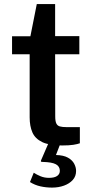

<svg xmlns="http://www.w3.org/2000/svg" viewBox="-20 -690 444 916"><path d="M228.5 205Q199.5 205 172.8 199Q146 193 123 178.5L141 134Q155.5 143.5 173.8 151Q192 158.5 214 158.5Q239.5 158.5 252.5 149.5Q265.5 140.5 265.5 125Q265.5 104 246.8 93.8Q228 83.5 183.5 82.5Q177.5 82.5 175.8 81Q174 79.5 176 74.5L212.5 -10H270L247 49.5Q283.5 50.5 304.2 62.2Q325 74 334 91.2Q343 108.5 343 125.5Q343 151 327.2 168.5Q311.5 186 285.5 195.5Q259.5 205 228.5 205ZM276.5 4Q215 4 181.2 -12.2Q147.5 -28.5 134.5 -58.5Q121.5 -88.5 121.5 -130V-431H37.5V-517H125L155.5 -670.5H243V-517.5H358.5V-431H243L243.5 -134.5Q243.5 -111.5 248.8 -100.8Q254 -90 265.8 -86.8Q277.5 -83.5 297 -83.5H361V-6.5Q350.5 -2.5 330.2 0.8Q310 4 276.5 4Z"/></svg>

Font: Public Sans Thin SemiBold
Style: Regular
Weight: 600
Version: Version 2.001